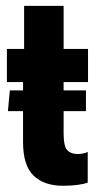

<svg xmlns="http://www.w3.org/2000/svg" viewBox="-20 -609 319 638"><path d="M2.9 -336.4H272.5V-446.3H2.9ZM56.6 -136.7Q56.6 -59.1 91.6 -25.4Q126.5 8.3 189.5 8.3Q218.3 8.3 239.7 5.1Q261.2 2 271.5 -2V-104Q264.2 -100.6 255.6 -98.9Q247.1 -97.2 237.3 -97.2Q215.8 -97.2 203.6 -109.9Q191.4 -122.6 191.4 -165.5V-589.4H60.1V-423.8L56.6 -418.5ZM137.7 -239.7H265.6V-308.6H153.8H12.7L6.3 -239.7Z"/></svg>

Font: Roboto Flex Super Cond Bold
Style: Regular
Weight: 700
Width: 3
Designer: Berlow after Robertson
Foundry: Google
Version: Version 3.000